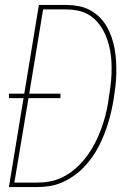

<svg xmlns="http://www.w3.org/2000/svg" viewBox="-20 -755 540 775"><path d="M16 0 75 -359H16V-377H78L137 -735H246Q272 -735 296.5 -730.5Q321 -726 342.5 -714.5Q364 -703 381 -686.5Q398 -670 410 -649.5Q422 -629 430 -606Q438 -583 442.5 -559Q447 -535 448.5 -509.5Q450 -484 449.5 -458.5Q449 -433 446 -407.5Q443 -382 439 -356Q435 -332 429.5 -307.5Q424 -283 416.5 -258.5Q409 -234 399.5 -210Q390 -186 378 -163Q366 -140 350.5 -118.5Q335 -97 316.5 -78Q298 -59 276 -44Q254 -29 230 -18.5Q206 -8 181 -4Q156 0 131 0ZM38 -18H131Q155 -18 178.5 -22Q202 -26 224.5 -36Q247 -46 267.5 -61Q288 -76 305.5 -94.5Q323 -113 337 -133.5Q351 -154 362.5 -176Q374 -198 383 -220.5Q392 -243 399 -266Q406 -289 411 -312.5Q416 -336 419 -359Q423 -383 426 -407Q429 -431 430 -455Q431 -479 430 -502.5Q429 -526 425 -548.5Q421 -571 414 -592.5Q407 -614 396 -633.5Q385 -653 370 -669.5Q355 -686 335.5 -697Q316 -708 293 -712.5Q270 -717 246 -717H154L98 -377H224V-359H95Z"/></svg>

Font: Iosevka SS04 Thin Oblique
Style: Regular
Weight: 100
Italic angle: -9°
Monospace: yes
Designer: Belleve Invis
Foundry: Belleve Invis
Version: Version 19.0.0; ttfautohint (v1.8.4)